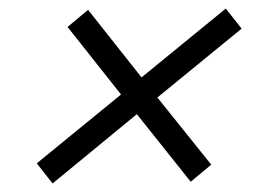

<svg xmlns="http://www.w3.org/2000/svg" viewBox="-20 -516 640 449"><path d="M103 -87 66 -134 263 -295 138 -453 186 -493 311 -335 508 -496 545 -449 348 -288 474 -131 426 -91 300 -249Z"/></svg>

Font: Geist Mono Light
Style: Italic
Weight: 300
Italic angle: -12°
Monospace: yes
Designer: Basement.studio, Andrés Briganti, Mateo Zaragoza
Foundry: Basement.studio, Vercel, Andrés Briganti, Guido Ferreyra, Mateo Zaragoza
Version: Version 1.500; ttfautohint (v1.8.4.7-5d5b)